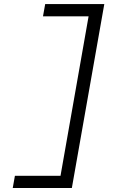

<svg xmlns="http://www.w3.org/2000/svg" viewBox="-20 -818 626 942"><path d="M42.5 104.5 53.2 44.4H276.9L414.6 -737.8H190.9L201.7 -797.9H491.7L332.5 104.5Z"/></svg>

Font: Cascadia Code Light
Style: Italic
Weight: 300
Italic angle: -10°
Monospace: yes
Designer: Aaron Bell
Foundry: Saja Typeworks
Version: Version 2404.023; ttfautohint (v1.8.4)